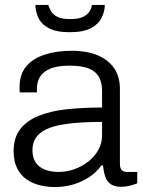

<svg xmlns="http://www.w3.org/2000/svg" viewBox="-20 -743 579 775"><path d="M201 12Q170 12 140 4.5Q110 -3 86.5 -19.5Q63 -36 49 -64Q35 -92 35 -133Q35 -187 61.5 -221.5Q88 -256 136 -275.5Q184 -295 249.5 -302Q315 -309 392 -309V-376Q392 -408 380.5 -430.5Q369 -453 340.5 -465.5Q312 -478 260 -478Q210 -478 181 -465Q152 -452 140.5 -431.5Q129 -411 129 -386V-370H60Q59 -375 59 -380Q59 -385 59 -392Q59 -442 85 -474Q111 -506 159 -522Q207 -538 269 -538Q332 -538 375 -519.5Q418 -501 441 -467Q464 -433 464 -385V-83Q464 -64 471.5 -56.5Q479 -49 492 -49H534V-3Q519 3 502.5 7Q486 11 468 11Q442 11 426.5 0Q411 -11 404.5 -31Q398 -51 396 -75H389Q370 -48 340.5 -28.5Q311 -9 276 1.5Q241 12 201 12ZM216 -49Q249 -49 280 -60Q311 -71 336 -90.5Q361 -110 376.5 -137Q392 -164 392 -197V-251Q299 -251 236.5 -241Q174 -231 142.5 -206Q111 -181 111 -136Q111 -106 124.5 -86.5Q138 -67 162 -58Q186 -49 216 -49ZM261 -613Q207 -613 176.5 -629.5Q146 -646 134.5 -672Q123 -698 123 -723H175Q178 -712 185.5 -698.5Q193 -685 210.5 -675.5Q228 -666 263 -666Q298 -666 316.5 -675.5Q335 -685 342.5 -698.5Q350 -712 351 -723H403Q403 -698 390.5 -672Q378 -646 347.5 -629.5Q317 -613 261 -613Z"/></svg>

Font: Archivo SemiBold Light
Style: Regular
Weight: 300
Version: Version 2.001